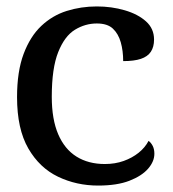

<svg xmlns="http://www.w3.org/2000/svg" viewBox="-20 -567 539 597"><path d="M285 10Q218 10 160.5 -17.5Q103 -45 68 -105.5Q33 -166 33 -265Q33 -345 53.5 -399.5Q74 -454 108.5 -486.5Q143 -519 187.5 -533Q232 -547 281 -547Q327 -547 368 -535Q409 -523 434 -500.5Q459 -478 459 -444Q459 -421 449 -406Q439 -391 418 -384Q397 -377 363 -377Q363 -409 355.5 -435.5Q348 -462 331 -478Q314 -494 281 -494Q245 -494 213 -474.5Q181 -455 161 -405Q141 -355 141 -266Q141 -196 161 -149.5Q181 -103 218 -80Q255 -57 306 -57Q338 -57 364.5 -66.5Q391 -76 411 -92Q431 -108 442 -129Q450 -123 455 -113Q460 -103 460 -89Q460 -65 440.5 -42.5Q421 -20 382.5 -5Q344 10 285 10Z"/></svg>

Font: ET Text
Style: Regular
Weight: 470
Designer: Monotype Design Team
Foundry: Monotype Imaging Inc.
Version: Version 2.009